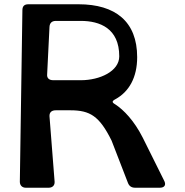

<svg xmlns="http://www.w3.org/2000/svg" viewBox="-20 -880 867 900"><path d="M101 0H208C226 0 237 -11 236 -28L212 -335C211 -354 223 -363 241 -363H310C402 -363 446 -336 503 -221L580 -22C586 -7 597 0 614 0H729C752 0 760 -14 749 -34L649 -235C609 -314 560 -365 520 -391C504 -400 504 -406 521 -415C585 -450 623 -517 623 -612C623 -779 521 -860 348 -860H113C94 -860 85 -851 85 -832L73 -28C73 -11 84 0 101 0ZM230 -504C211 -504 199 -513 201 -532L212 -754C213 -772 223 -782 242 -782H359C448 -782 539 -747 539 -616C539 -546 448 -504 359 -504Z"/></svg>

Font: OpenDyslexic3
Style: Regular
Weight: 400
Designer: Abelardo Gonzalez
Version: Version 3.001;PS 003.001;hotconv 1.0.88;makeotf.lib2.5.64775